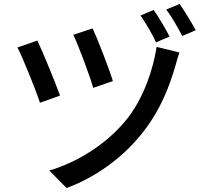

<svg xmlns="http://www.w3.org/2000/svg" viewBox="-20 -880 1040 966"><path d="M446 -737 349 -705C376 -648 432 -498 449 -438L548 -472C530 -532 469 -689 446 -737ZM768 -644C750 -529 703 -389 621 -284C520 -156 368 -63 228 -22L315 66C457 14 604 -88 707 -225C790 -333 833 -448 863 -550C868 -569 875 -596 883 -616ZM168 -676 68 -641C93 -593 161 -426 181 -363L282 -399C258 -466 196 -617 168 -676ZM753 -830 687 -802C712 -766 746 -709 765 -667L833 -696C814 -734 778 -795 753 -830ZM884 -860 816 -832C844 -797 875 -740 897 -699L965 -728C945 -765 908 -825 884 -860Z"/></svg>

Font: Genne Gothic Medium
Style: Regular
Weight: 500
Designer: Ryoko NISHIZUKA (kana & ideographs); Paul D. Hunt (Latin, Greek & Cyrillic); Wenlong ZHANG (bopomofo); Sandoll Communica
Foundry: Adobe Systems Incorporated
Version: Version 1.004;PS 1.004;hotconv 16.6.51;makeotf.lib2.5.65220